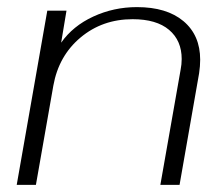

<svg xmlns="http://www.w3.org/2000/svg" viewBox="-20 -520 628 540"><path d="M113 -490H167L152 -400Q185 -447 242.5 -473.5Q300 -500 365 -500Q449 -500 496 -460.5Q543 -421 543 -352Q543 -334 540 -314L485 0H431L488 -324Q491 -339 491 -354Q491 -406 455.5 -436Q420 -466 353 -466Q268 -466 206.5 -414.5Q145 -363 130 -279L81 0H27Z"/></svg>

Font: Fahkwang ExtraLight
Style: Italic
Weight: 275
Italic angle: -10°
Designer: Suppakit Chalermlarp | Katatrad Co.,Ltd.
Foundry: Cadson Demak Co.,Ltd.
Version: Version 1.000; ttfautohint (v1.6)